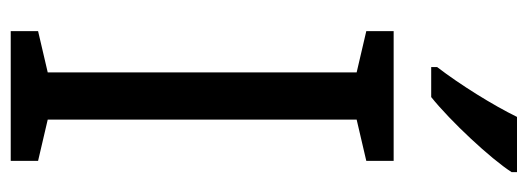

<svg xmlns="http://www.w3.org/2000/svg" viewBox="-333 -651 984 358"><g transform="rotate(90 159.0 -472.0)"><path d="M301 -934V-944H198C176 -899 138 -838 105 -795V-784H161C206 -820 276 -895 301 -934ZM280 0V-51L203 -69V-645L280 -663V-714H38V-663L115 -645V-69L38 -51V0Z"/></g></svg>

Font: Noto Sans Arabic UI SmCn
Style: Regular
Weight: 400
Width: 4
Designer: Monotype Design Team, Nadine Chahine and Nizar Qandah
Foundry: Monotype Imaging Inc.
Version: Version 2.010